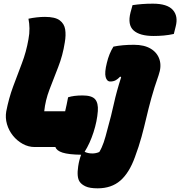

<svg xmlns="http://www.w3.org/2000/svg" viewBox="-20 -801 982 1046"><path d="M702 -773Q729 -777 755.5 -779Q782 -781 813 -781Q891 -781 921.5 -747Q952 -713 937 -656L927 -616Q900 -610 872.5 -607.5Q845 -605 817 -605Q741 -605 707.5 -635.5Q674 -666 691 -733ZM169 0Q135 0 104 -17Q73 -34 50.5 -62Q28 -90 18 -124.5Q8 -159 14 -194Q28 -266 51.5 -329.5Q75 -393 99 -455.5Q123 -518 135 -587Q141 -618 140.5 -646.5Q140 -675 135 -699Q158 -704 181 -706.5Q204 -709 225 -709Q280 -709 305 -690.5Q330 -672 335 -641Q340 -610 333 -570Q322 -499 297 -435.5Q272 -372 249.5 -313Q227 -254 221 -195H335Q339 -212 343 -231Q347 -250 351 -271Q382 -281 430 -281Q480 -281 498 -260.5Q516 -240 513 -196Q509 -141 489.5 -80.5Q470 -20 441 26Q459 35 483 35Q503 35 521 27Q535 4 545 -25.5Q555 -55 566 -99Q586 -170 600.5 -236.5Q615 -303 640 -380L635 -384Q623 -371 610.5 -364Q598 -357 581 -357Q562 -357 555.5 -381.5Q549 -406 562 -458Q574 -509 598 -547Q622 -552 650 -554.5Q678 -557 710 -557Q766 -557 801.5 -535.5Q837 -514 849 -476.5Q861 -439 844 -391Q820 -323 804.5 -266.5Q789 -210 777 -158.5Q765 -107 751 -55.5Q737 -4 715 55Q684 141 635.5 183Q587 225 512 225Q469 225 446.5 214.5Q424 204 414 189Q397 164 406 105Q411 71 422 42Q354 41 321 30.5Q288 20 282 0Z"/></svg>

Font: Recursive Sn Csl St Blk
Style: Italic
Weight: 900
Italic angle: -15°
Version: Version 1.079;hotconv 1.0.112;makeotfexe 2.5.65598; ttfautoh